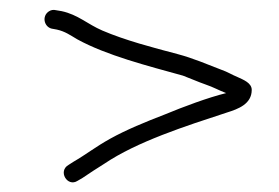

<svg xmlns="http://www.w3.org/2000/svg" viewBox="-20 -447 576 396"><path d="M86.3 -388 97.2 -386C114.3 -382.2 124.6 -374.6 139.2 -366C199.9 -332.7 283.7 -311.4 357.3 -291C372.4 -285.4 388.7 -278 403.3 -273C421.4 -266.8 429.9 -261.3 446.4 -255C408.7 -245.7 358.2 -226.8 320.1 -211C279.9 -195.5 240.6 -179.4 207.4 -161C176.3 -143.7 159.3 -129.5 130.9 -113L121.6 -107C98.7 -94.3 119 -60.5 139.9 -74L150.2 -80C164.2 -89.5 180 -99.9 194.7 -109C262.8 -155 362.2 -186.8 448.3 -215C471.3 -222.2 499.1 -232.4 499.2 -261.5C499.3 -275.9 482 -282.5 470.1 -288C457.4 -293.2 449.7 -298.6 436.9 -303C407.7 -314.2 378.6 -326.9 346.1 -335.5C294.8 -349 237.7 -364 191.1 -384C160.2 -397.3 141 -416.7 107.2 -424L95.3 -426C90.1 -427.3 85.2 -426.5 80.7 -423.5C65.8 -413.5 71 -391.9 86.3 -388Z"/></svg>

Font: Just Breathe
Style: Obl1
Weight: 400
Foundry: Cannot Into Space Fonts
Version: Version 0.72